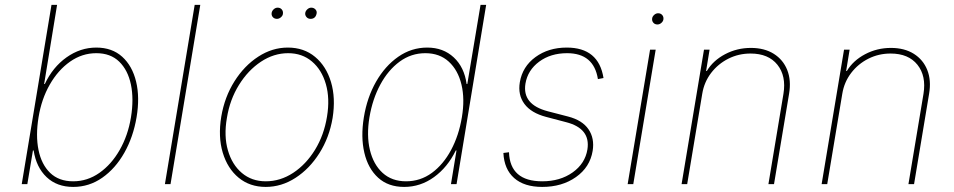

<svg xmlns="http://www.w3.org/2000/svg" viewBox="-20 -747 3871 779"><path d="M68.2 0 188.9 -727.3H211.6L159.1 -406.2H161.9Q193.9 -474.4 249.8 -514.2Q305.8 -554 370.7 -554Q434.7 -554 475.9 -516.7Q517 -479.4 532.3 -415.5Q547.6 -351.6 534.1 -271.3Q520.6 -191.1 484.4 -127.1Q448.2 -63.2 394.9 -25.9Q341.6 11.4 277 11.4Q210.9 11.4 169 -28.4Q127.1 -68.2 116.5 -136.4H113.6L90.9 0ZM136.4 -271.3Q124.3 -197.4 136.2 -138.7Q148.1 -79.9 183.4 -45.6Q218.8 -11.4 277 -11.4Q334.5 -11.4 383.3 -45.6Q432.2 -79.9 465.7 -138.7Q499.3 -197.4 511.4 -271.3Q523.4 -345.2 511.2 -403.9Q498.9 -462.7 463.6 -497Q428.3 -531.2 370.7 -531.2Q313.2 -531.2 264.4 -497Q215.6 -462.7 182 -403.9Q148.4 -345.2 136.4 -271.3Z M792.6 -727.3 671.9 0H649.1L769.9 -727.3Z M1058.2 11.4Q993.6 11.4 948.3 -25.9Q903.1 -63.2 883.7 -127.8Q864.3 -192.5 877.8 -274.1Q891.3 -353.7 931.3 -417.1Q971.2 -480.5 1027.9 -517.2Q1084.5 -554 1147.7 -554Q1213.1 -554 1258.3 -516.3Q1303.6 -478.7 1323 -414.1Q1342.3 -349.4 1329.5 -268.5Q1316.1 -188.9 1275.9 -125.5Q1235.8 -62.1 1179 -25.4Q1122.2 11.4 1058.2 11.4ZM1058.2 -11.4Q1117.2 -11.4 1169.4 -45.6Q1221.6 -79.9 1258.2 -139.4Q1294.7 -198.9 1306.8 -274.1Q1318.9 -347.3 1302.2 -405.5Q1285.5 -463.8 1245.7 -497.5Q1206 -531.2 1149.1 -531.2Q1090.9 -531.2 1038.7 -496.6Q986.5 -462 949.6 -402.5Q912.6 -343 900.6 -268.5Q887.8 -195.3 904.7 -137.1Q921.5 -78.8 961.5 -45.1Q1001.4 -11.4 1058.2 -11.4ZM1240.1 -670.5Q1229.4 -670.5 1223 -678.4Q1216.6 -686.4 1218.8 -696Q1220.5 -703.5 1227.5 -709.7Q1234.4 -715.9 1242.9 -715.9Q1253.6 -715.9 1260.3 -708.3Q1267 -700.6 1264.2 -690.3Q1259.2 -670.5 1240.1 -670.5ZM1103.7 -670.5Q1093 -670.5 1086.6 -677.9Q1080.3 -685.4 1082.4 -696Q1084.2 -703.8 1091.1 -709.9Q1098 -715.9 1106.5 -715.9Q1117.2 -715.9 1123.4 -708.5Q1129.6 -701 1127.8 -690.3Q1126.8 -682.9 1119.5 -676.7Q1112.2 -670.5 1103.7 -670.5Z M1832.4 0 1952.5 -727.3H1929.7L1876 -406.2H1873.2Q1863.8 -474.4 1821 -514.2Q1778.2 -554 1713.3 -554Q1649.3 -554 1595.8 -516.7Q1542.3 -479.4 1505.8 -415.5Q1469.4 -351.6 1456.3 -271.3Q1443.2 -191.1 1458.3 -127.1Q1473.3 -63.2 1514.3 -25.9Q1555.2 11.4 1619.8 11.4Q1685.9 11.4 1740.9 -28.4Q1796 -68.2 1829.2 -136.4H1832.1L1809.7 0ZM1854 -271.3Q1841.7 -197.4 1810.3 -138.7Q1778.9 -79.9 1732.3 -45.6Q1685.6 -11.4 1627.3 -11.4Q1569.8 -11.4 1532.3 -45.6Q1494.9 -79.9 1480.8 -138.7Q1466.7 -197.4 1479 -271.3Q1491.4 -345.2 1523.1 -403.9Q1554.8 -462.7 1601.5 -497Q1648.2 -531.2 1705.7 -531.2Q1763.3 -531.2 1800.7 -497Q1838.2 -462.7 1852.3 -403.9Q1866.4 -345.2 1854 -271.3Z M2428.6 -430.4 2405.9 -426.1Q2389.2 -531.2 2280.9 -531.2Q2214.1 -531.2 2167.6 -496.8Q2121.1 -462.4 2111.9 -407.7Q2098 -322.8 2202.8 -295.5L2285.2 -274.1Q2342.7 -259.2 2367.7 -222.5Q2392.8 -185.7 2384.6 -134.9Q2373.6 -68.5 2316.9 -28.6Q2260.3 11.4 2180 11.4Q2106.9 11.4 2066.2 -24.5Q2025.6 -60.4 2022.4 -126.4L2045.1 -129.3Q2049.4 -11.4 2180 -11.4Q2252.5 -11.4 2303.3 -47.4Q2354 -83.5 2363.3 -140.6Q2376.8 -225.9 2276.6 -251.4L2195.7 -272.7Q2134.9 -288.7 2107.8 -325.3Q2080.6 -361.9 2089.1 -413.4Q2099.8 -476.9 2152.5 -515.4Q2205.3 -554 2279.5 -554Q2409.1 -554 2428.6 -430.4Z M2526.6 0 2617.5 -545.5H2640.3L2549.4 0ZM2647.4 -647.7Q2636.7 -647.7 2630.5 -655.2Q2624.3 -662.6 2626.1 -673.3Q2627.5 -680.8 2634.6 -687Q2641.7 -693.2 2650.2 -693.2Q2660.9 -693.2 2667.1 -685.7Q2673.3 -678.3 2671.5 -667.6Q2670.1 -659.8 2663 -653.8Q2655.9 -647.7 2647.4 -647.7Z M2829.2 -366.5 2768.1 0H2745.4L2836.3 -545.5H2859L2844.8 -458.8H2847.7Q2873.2 -501.4 2921.7 -527Q2970.2 -552.6 3026.6 -552.6Q3081.3 -552.6 3119.3 -528.8Q3157.3 -505 3174 -463.1Q3190.7 -421.2 3181.5 -366.5L3120.4 0H3097.7L3158.7 -366.5Q3170.5 -438.9 3134.1 -484.4Q3097.7 -529.8 3025.2 -529.8Q2976.9 -529.8 2935.2 -508.9Q2893.5 -487.9 2865.2 -451Q2837 -414.1 2829.2 -366.5Z M3397.4 -366.5 3336.3 0H3313.6L3404.5 -545.5H3427.2L3413 -458.8H3415.8Q3441.4 -501.4 3489.9 -527Q3538.4 -552.6 3594.8 -552.6Q3649.5 -552.6 3687.5 -528.8Q3725.5 -505 3742.2 -463.1Q3758.9 -421.2 3749.6 -366.5L3688.6 0H3665.8L3726.9 -366.5Q3738.6 -438.9 3702.2 -484.4Q3665.8 -529.8 3593.4 -529.8Q3545.1 -529.8 3503.4 -508.9Q3461.6 -487.9 3433.4 -451Q3405.2 -414.1 3397.4 -366.5Z"/></svg>

Font: Inter UI Thin
Style: Italic
Weight: 100
Italic angle: -9.39999°
Designer: Rasmus Andersson
Foundry: rsms
Version: 3.2;8d6f07862